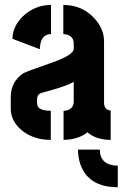

<svg xmlns="http://www.w3.org/2000/svg" viewBox="-20 -577 506 792"><path d="M465.8 195.3Q344.7 195.3 311.5 100.6Q301.8 72.3 301.8 40H391.6Q392.6 105.5 465.8 106.4ZM24.4 -128.9Q24.4 -72.3 78.1 -33.2Q124 0 189.5 0V-120.1Q139.6 -120.1 133.8 -143.6Q132.8 -149.4 132.8 -155.3V-168.9Q133.8 -185.5 145.5 -191.4Q150.4 -194.3 181.6 -202.1Q257.8 -223.6 284.2 -239.3V-159.2Q284.2 -129.9 256.8 -122.1Q250 -120.1 242.2 -120.1V0Q302.7 -1 340.8 -31.2Q377 0 436.5 0V-121.1Q410.2 -123 409.2 -152.3V-407.2Q409.2 -460.9 364.3 -506.8Q314.5 -556.6 241.2 -556.6V-436.5Q283.2 -433.6 284.2 -398.4V-376Q284.2 -348.6 179.7 -313.5Q89.8 -282.2 77.1 -275.4Q25.4 -241.2 24.4 -178.7ZM31.2 -417 144.5 -374Q145.5 -435.5 190.4 -436.5V-556.6Q123 -556.6 72.3 -507.8Q32.2 -466.8 31.2 -417Z"/></svg>

Font: Post No Bills Colombo
Style: ExtraBold
Weight: 900
Designer: Kosala Senevirathne, Siva Puranthara, Lasantha Premarathna, Tharique Azeez
Foundry: Mooniak
Version: Version 1.220 ; ttfautohint (v1.5)